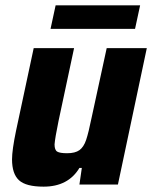

<svg xmlns="http://www.w3.org/2000/svg" viewBox="-20 -690 569 718"><path d="M25 -94Q25 -129 40 -201L106 -510H257L199 -238Q186 -175 184 -150Q184 -129 194 -123Q204 -117 231 -117Q261 -117 277 -128.5Q293 -140 302 -166.5Q311 -193 323 -252L379 -510H529L421 0H277L286 -62H277Q235 8 143 8Q77 8 51 -16Q25 -40 25 -94ZM169 -582 188 -670H504L485 -582Z"/></svg>

Font: Saira Semi Condensed
Style: Bold Italic
Weight: 700
Width: 4
Italic angle: -12°
Designer: Hector Gatti with collaboration of the Omnibus-Type team
Foundry: Omnibus-Type
Version: Version 1.001; ttfautohint (v1.8)